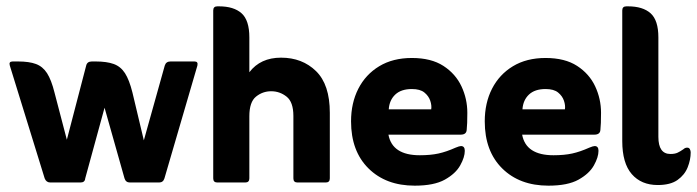

<svg xmlns="http://www.w3.org/2000/svg" viewBox="-20 -576 2200 606"><path d="M191 -135 252 -369Q255 -382 270 -382H282Q317 -382 339 -374Q361 -366 374.5 -345Q388 -324 398 -284L434 -133L500 -369Q504 -382 518 -382H594Q606 -382 603 -369L499 -13Q495 0 482 0H390Q377 0 373 -13L310 -236L249 -13Q248 0 234 0H139Q126 0 121 -13L11 -369Q7 -382 20 -382H37Q72 -382 93.5 -374Q115 -366 128.5 -345Q142 -324 152 -284Z M767 -348Q802 -394 867 -394Q934 -394 977.5 -351.5Q1021 -309 1021 -220V-13Q1021 0 1008 0H919Q906 0 906 -13V-210Q906 -254 884.5 -271Q863 -288 836 -288Q809 -288 788 -271Q767 -254 767 -209V-13Q767 0 754 0H666Q653 0 653 -13V-543Q653 -556 666 -556H671Q718 -556 742.5 -534Q767 -512 767 -458Z M1206 -151Q1218 -86 1305 -86Q1339 -86 1364 -91.5Q1389 -97 1418 -110Q1430 -115 1435 -115Q1447 -115 1447 -100Q1447 -80 1432.5 -54Q1418 -28 1384 -9Q1350 10 1289 10Q1198 10 1143 -44.5Q1088 -99 1088 -193Q1088 -251 1111 -296Q1134 -341 1177 -367Q1220 -393 1280 -393Q1341 -393 1379.5 -368Q1418 -343 1436.5 -303.5Q1455 -264 1455 -220Q1455 -201 1454.5 -188Q1454 -175 1453 -166Q1452 -151 1434 -151ZM1207 -231H1341Q1343 -243 1338 -258Q1333 -273 1319.5 -284Q1306 -295 1280 -295Q1246 -295 1227.5 -277.5Q1209 -260 1207 -231Z M1628 -151Q1640 -86 1727 -86Q1761 -86 1786 -91.5Q1811 -97 1840 -110Q1852 -115 1857 -115Q1869 -115 1869 -100Q1869 -80 1854.5 -54Q1840 -28 1806 -9Q1772 10 1711 10Q1620 10 1565 -44.5Q1510 -99 1510 -193Q1510 -251 1533 -296Q1556 -341 1599 -367Q1642 -393 1702 -393Q1763 -393 1801.5 -368Q1840 -343 1858.5 -303.5Q1877 -264 1877 -220Q1877 -201 1876.5 -188Q1876 -175 1875 -166Q1874 -151 1856 -151ZM1629 -231H1763Q1765 -243 1760 -258Q1755 -273 1741.5 -284Q1728 -295 1702 -295Q1668 -295 1649.5 -277.5Q1631 -260 1629 -231Z M2056 8Q2004 8 1974 -26.5Q1944 -61 1944 -131V-543Q1944 -556 1957 -556H1962Q2009 -556 2033.5 -534Q2058 -512 2058 -458V-144Q2058 -90 2096 -90Q2110 -90 2118.5 -94Q2127 -98 2137 -105Q2139 -107 2142 -108.5Q2145 -110 2149 -110Q2155 -110 2157.5 -105Q2160 -100 2160 -95Q2160 -72 2150.5 -48Q2141 -24 2118.5 -8Q2096 8 2056 8Z"/></svg>

Font: Zain ExtraBold
Style: Regular
Weight: 800
Designer: Zain,Boutros
Foundry: Mobile Telecommunications Company (Zain), 2024
Version: Version 1.50; ttfautohint (v1.8.4)